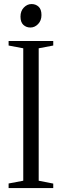

<svg xmlns="http://www.w3.org/2000/svg" viewBox="-20 -950 313 970"><path d="M97.5 -37V-706L23.5 -720V-743H249V-720L175.5 -706V-37L249 -22.5V0H23.5V-23ZM133 -811Q112.5 -811 98 -824.5Q83.5 -838 83.5 -866Q83.5 -894.5 100.5 -912Q117.5 -929.5 139 -929.5H140Q160.5 -929.5 175 -916.2Q189.5 -903 189.5 -874Q189.5 -846 172.5 -828.5Q155.5 -811 134 -811Z"/></svg>

Font: Merriweather 120pt Light
Style: Regular
Weight: 300
Version: Version 2.100